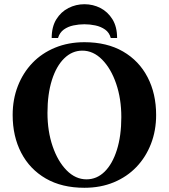

<svg xmlns="http://www.w3.org/2000/svg" viewBox="-20 -880 800 910"><path d="M380 -680Q487 -680 563 -636Q639 -592 679.5 -514Q720 -436 720 -335Q720 -261 695.5 -198Q671 -135 626.5 -88.5Q582 -42 519.5 -16Q457 10 380 10Q273 10 197 -34Q121 -78 80.5 -156Q40 -234 40 -335Q40 -409 64.5 -472Q89 -535 133.5 -581.5Q178 -628 241 -654Q304 -680 380 -680ZM390 -30Q439 -30 476 -66.5Q513 -103 534 -169.5Q555 -236 555 -325Q555 -412 530.5 -483.5Q506 -555 464 -597.5Q422 -640 370 -640Q322 -640 284.5 -603.5Q247 -567 226 -500.5Q205 -434 205 -345Q205 -258 229.5 -186.5Q254 -115 296 -72.5Q338 -30 390 -30ZM505 -700Q498 -726 478 -740Q458 -754 432 -759.5Q406 -765 380 -765Q354 -765 328 -759.5Q302 -754 282.5 -740Q263 -726 255 -700H225Q225 -753 247 -788.5Q269 -824 304.5 -842Q340 -860 380 -860Q421 -860 456 -842Q491 -824 513 -788.5Q535 -753 535 -700Z"/></svg>

Font: Brygada 1918
Style: Regular
Weight: 400
Designer: Mateusz Machalski | Borys Kosmynka | Przemek Hoffer
Foundry: NIEPODLEGLA 2018
Version: Version 3.006